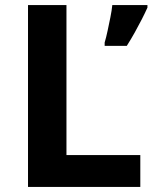

<svg xmlns="http://www.w3.org/2000/svg" viewBox="-20 -734 605 754"><path d="M90 0V-714H241V-125H531V0ZM559 -704Q549 -682 536.5 -657.5Q524 -633 509.5 -607Q495 -581 478 -554H391V-567Q397 -587 402.5 -613Q408 -639 413.5 -666Q419 -693 421 -714H559Z"/></svg>

Font: Noto Sans Canadian Aboriginal
Style: Regular
Weight: 400
Designer: Monotype Design Team, Typotheque's Kevin King
Foundry: Monotype Imaging Inc.
Version: Version 2.002